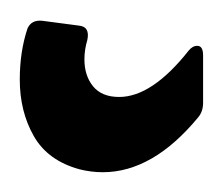

<svg xmlns="http://www.w3.org/2000/svg" viewBox="-36 -4 230 199"><g transform="rotate(90 79.5 95.0)"><path d="M22 120Q32 123 42 123Q59 123 70 114Q81 105 81 87Q81 53 33 15Q28 11 28 6Q28 0 38 0H87Q96 0 102 5Q159 52 159 104Q159 116 156 128Q147 161 121.5 175.5Q96 190 63 190Q34 190 10 182Q1 178 2 167L7 129Q8 117 22 120Z"/></g></svg>

Font: Barlow SemiBold
Style: Regular
Weight: 600
Designer: Jeremy Tribby
Foundry: Tribby Type
Version: Version 1.422